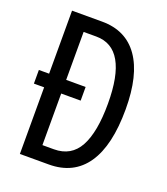

<svg xmlns="http://www.w3.org/2000/svg" viewBox="-132 -806 780 899"><g transform="rotate(20 258.0 -357.0)"><path d="M222 -714Q341 -714 403.5 -625Q466 -536 466 -366Q466 -185 402.5 -92.5Q339 0 216 0H72V-332H21V-400H72V-714ZM220 -639H157V-400H254V-332H157V-75H214Q300 -75 339.5 -147.5Q379 -220 379 -362Q379 -639 220 -639Z"/></g></svg>

Font: Noto Sans Ethiopic ExtraCondensed
Style: Regular
Weight: 400
Width: 2
Designer: Monotype Design Team
Foundry: Monotype Imaging Inc.
Version: Version 2.102; ttfautohint (v1.8.4.7-5d5b)